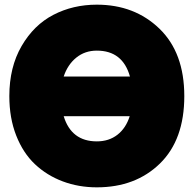

<svg xmlns="http://www.w3.org/2000/svg" viewBox="-20 -759 830 823"><path d="M770 -347Q770 -160 665.5 -58Q561 44 395 44Q317 44 249 18.5Q181 -7 130 -55Q79 -103 49.5 -178Q20 -253 20 -347Q20 -471 72.5 -561.5Q125 -652 209 -695.5Q293 -739 395 -739Q557 -739 663.5 -636Q770 -533 770 -347ZM395 -153Q447 -153 483.5 -181.5Q520 -210 536 -261H253Q286 -153 395 -153ZM395 -542Q344 -542 307 -512Q270 -482 253 -431H537Q506 -542 395 -542Z"/></svg>

Font: Repo
Style: ExtraBlack
Weight: 1000
Designer: Stefan Peev
Foundry: Context Ltd
Version: Version 001.000